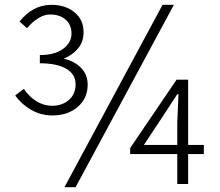

<svg xmlns="http://www.w3.org/2000/svg" viewBox="-20 -762 910 795"><path d="M43 -367 79 -394Q100 -362 130.5 -343Q161 -324 196 -324Q237 -324 265 -348Q293 -372 293 -413Q293 -455 254 -477.5Q215 -500 145 -500V-534Q206 -534 241 -559.5Q276 -585 276 -623Q276 -659 252 -680.5Q228 -702 187 -702Q163 -702 137.5 -686Q112 -670 92 -645L61 -673Q116 -742 193 -742Q250 -742 288 -711.5Q326 -681 326 -628Q326 -590 304 -562.5Q282 -535 244 -519Q286 -510 314.5 -482Q343 -454 343 -411Q343 -355 302 -319.5Q261 -284 197 -284Q149 -284 108.5 -307.5Q68 -331 43 -367ZM653 -742H700L293 13H247ZM714 -255 719 -372H714L654 -280L576 -162H824V-124H519V-149L711 -432H759V0H714Z"/></svg>

Font: Merged Yaku Han JP Light
Style: Regular
Weight: 300
Designer: Ryoko NISHIZUKA 西塚涼子 (kana, bopomofo & ideographs); Paul D. Hunt (Latin, Greek & Cyrillic); Sandoll Communications 산돌커뮤니
Foundry: Adobe
Version: Version 2.004